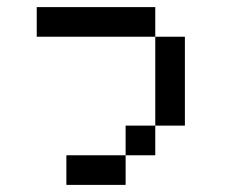

<svg xmlns="http://www.w3.org/2000/svg" viewBox="-20 -520 707 540"><path d="M83.3 -416.7V-500H416.7V-416.7ZM166.7 0V-83.3H333.3V0ZM333.3 -83.3V-166.7H416.7V-83.3ZM416.7 -166.7V-416.7H500V-166.7Z"/></svg>

Font: Galmuri11 Condensed
Style: Regular
Weight: 400
Width: 3
Designer: Lee Minseo (quiple)
Version: Version 2.399;hotconv 1.1.1;makeotfexe 2.6.0 DEVELOPMENT